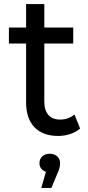

<svg xmlns="http://www.w3.org/2000/svg" viewBox="-20 -666 436 949"><path d="M376 -31 348 -100C328 -83.3 304.3 -75 277 -75C251.7 -75 232.3 -82.7 219 -98C205.7 -113.3 199 -135.3 199 -164V-451H342V-530H199V-646H109V-530H24V-451H109V-160C109 -106.7 122.8 -65.7 150.5 -37C178.2 -8.3 217 6 267 6C287.7 6 307.7 2.8 327 -3.5C346.3 -9.8 362.7 -19 376 -31ZM263 107C253.7 98.3 241.3 94 226 94C210.7 94 198.3 98.3 189 107C179.7 115.7 175 126.7 175 140C175 150.7 177.8 159.7 183.5 167C189.2 174.3 197 179.7 207 183L184 263H234L264 191C272.7 173 277 156 277 140C277 126.7 272.3 115.7 263 107Z"/></svg>

Font: Rookery
Style: Regular
Weight: 400
Designer: Ryan Kimball / Julieta Ulanovsky
Foundry: Motorola Mobility LLC.
Version: Version 1.0